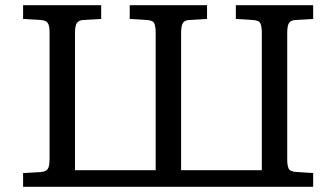

<svg xmlns="http://www.w3.org/2000/svg" viewBox="-20 -720 1296 740"><path d="M69 0V-53L138 -57Q158 -59 164.5 -69.5Q171 -80 171 -108V-596Q171 -621 164 -631.5Q157 -642 135 -643L69 -647V-700H370V-647L301 -643Q284 -642 276.5 -631.5Q269 -621 269 -592V-64H580V-596Q580 -616 575 -629Q570 -642 544 -643L480 -647V-700H778V-647L710 -643Q692 -642 685 -631.5Q678 -621 678 -592V-64H989V-596Q989 -616 984 -629Q979 -642 953 -643L889 -647V-700H1187V-647L1119 -643Q1101 -642 1094 -631.5Q1087 -621 1087 -592V-104Q1087 -84 1092 -71.5Q1097 -59 1122 -57L1187 -53V0Z"/></svg>

Font: Literata 7pt
Style: Regular
Weight: 400
Designer: Latin by Veronika Burian and Jose Scaglione. Greek by Irene Vlachou. Cyrillic by Vera Evstafieva.
Foundry: TypeTogether
Version: Version 3.002